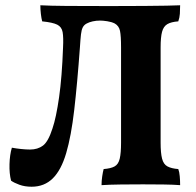

<svg xmlns="http://www.w3.org/2000/svg" viewBox="-20 -699 745 728"><path d="M100 9Q74 9 53.5 1.5Q33 -6 22 -14Q15 -41 16 -76.5Q17 -112 25 -139Q41 -136 60 -134Q79 -132 94 -132Q123 -132 143 -147Q163 -162 179 -212Q193 -253 204 -330Q215 -407 219 -518Q221 -557 217.5 -577Q214 -597 197 -605.5Q180 -614 140 -618Q137 -629 135 -646Q133 -663 133 -679Q169 -677 232.5 -676.5Q296 -676 396 -676Q477 -676 528.5 -676.5Q580 -677 611.5 -677.5Q643 -678 663 -679Q663 -662 662 -647Q661 -632 656 -618Q629 -616 614.5 -607.5Q600 -599 594.5 -578.5Q589 -558 589 -519V-158Q589 -119 594.5 -97.5Q600 -76 615 -68Q630 -60 656 -58Q660 -48 661.5 -31Q663 -14 663 3Q637 1 600 0.5Q563 0 522 0Q481 0 438.5 0.5Q396 1 365 3Q365 -13 367.5 -30Q370 -47 373 -58Q400 -60 414.5 -68Q429 -76 434 -97.5Q439 -119 439 -158V-519Q439 -563 435 -582Q431 -601 415 -610Q403 -616 386.5 -618.5Q370 -621 360 -621Q345 -621 331.5 -618Q318 -615 309 -610Q299 -605 294 -595.5Q289 -586 287 -568.5Q285 -551 283 -519Q273 -382 261.5 -282.5Q250 -183 231 -118.5Q212 -54 180 -22.5Q148 9 100 9Z"/></svg>

Font: Vollkorn
Style: Bold
Weight: 700
Designer: Friedrich Althausen
Foundry: Friedrich Althausen
Version: Version 5.000